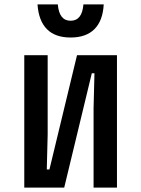

<svg xmlns="http://www.w3.org/2000/svg" viewBox="-20 -850 640 870"><path d="M90 0V-600H196V-240L192 -82H204L329 -600H510V0H404V-360L408 -518H396L271 0ZM242 -830Q245 -793 259.5 -774.5Q274 -756 300 -756Q326 -756 340.5 -774.5Q355 -793 358 -830H450Q446 -756 408 -718Q370 -680 300 -680Q230 -680 192.5 -718Q155 -756 150 -830Z"/></svg>

Font: Martian Mono Condensed
Style: Regular
Weight: 400
Width: 3
Designer: Roman Shamin
Foundry: Evil Martians
Version: Version 1.000